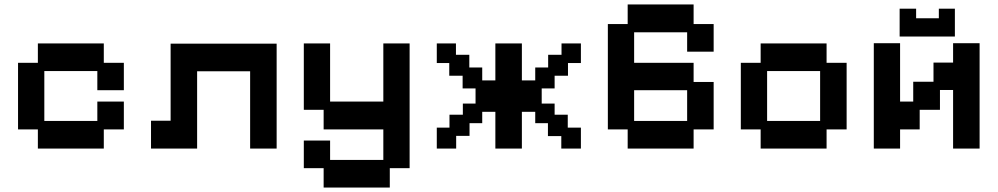

<svg xmlns="http://www.w3.org/2000/svg" viewBox="-20 -656 4479 862"><path d="M150 11V-75H61V-374H150V-461H446V-374H536V-251H417V-337H179V-113H417V-200H536V-75H446V11Z M658 11V-114H746V-460H1222V11H1103V-336H865V11Z M1433 186V99H1344V-25H1462V62H1701V-75H1433V-163H1344V-461H1462V-200H1701V-461H1819V99H1730V186Z M1941 11V-83H1998V-141H2058V-191H2115V-259H2057V-316H1997V-373H1941V-461H2027V-410H2087V-353H2145V-295H2204V-461H2323V-295H2383V-353H2441V-410H2501V-461H2588V-373H2530V-316H2470V-259H2412V-191H2470V-141H2529V-83H2588V11H2500V-45H2440V-103H2383V-154H2323V11H2204V-154H2145V-103H2088V-46H2028V11Z M2798 11V-75H2709V-548H2798V-636H3094V-548H3184V-424H3065V-511H2827V-374H3094V-288H3184V-75H3094V11ZM2827 -113H3065V-251H2827Z M3395 11V-75H3306V-374H3395V-461H3691V-374H3781V-75H3691V11ZM3424 -113H3662V-337H3424Z M3903 11V-462H4021V-200H4080V-289H4171V-375H4259V-462H4378V11H4259V-252H4200V-163H4109V-75H4021V11ZM4019 -492V-617H4093V-574H4195V-617H4267V-492Z"/></svg>

Font: Pixelify Sans SemiBold
Style: Regular
Weight: 600
Designer: Stefie Justprince
Foundry: Typecalism Foundryline
Version: Version 1.000